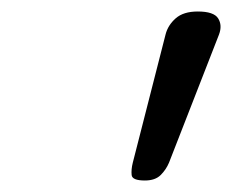

<svg xmlns="http://www.w3.org/2000/svg" viewBox="-20 -1025 404 334"><path d="M232 -711Q210 -711 209 -720.5Q208 -730 211 -742L268 -965Q272 -981 285.5 -993Q299 -1005 324 -1005Q352 -1005 359.5 -993Q367 -981 361 -965L274 -742Q269 -730 259.5 -720.5Q250 -711 232 -711Z"/></svg>

Font: Playwrite NZ
Style: Regular
Weight: 400
Designer: Veronika Burian, José Scaglione
Foundry: TypeTogether
Version: Version 1.002